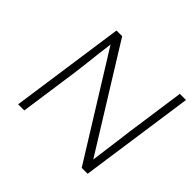

<svg xmlns="http://www.w3.org/2000/svg" viewBox="-161 -902 1104 1104"><g transform="rotate(45 390.5 -350.0)"><path d="M108 0 208 -700H254L638 -81Q642 -114 648.5 -161Q655 -208 661.5 -258Q668 -308 673.5 -351Q679 -394 683 -417L723 -700H773L673 0H625L240 -620Q240 -617 240 -613Q235 -577 230 -534.5Q225 -492 220.5 -451.5Q216 -411 212 -381.5Q208 -352 207 -344L158 0Z"/></g></svg>

Font: Lexend ExtLt
Style: Italic
Weight: 250
Italic angle: -8.13011°
Designer: Bonnie Shaver-Troup, Thomas Jockin
Foundry: Lexend
Version: Version 1.007